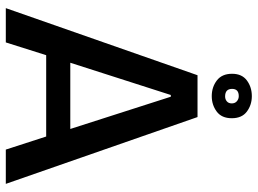

<svg xmlns="http://www.w3.org/2000/svg" viewBox="-133 -754 887 661"><g transform="rotate(90 310.5 -423.5)"><path d="M8 0 239 -660H383L613 0H495L450 -139H170L126 0ZM307 -568 196 -222H424L313 -568ZM311 -709Q280 -709 257 -726.5Q234 -744 234 -779Q234 -813 257 -830Q280 -847 311 -847Q341 -847 364 -830Q387 -813 387 -778Q387 -743 364 -726Q341 -709 311 -709ZM312 -755Q322 -755 329 -761Q336 -767 336 -778Q336 -789 328.5 -795.5Q321 -802 311 -802Q286 -802 286 -779Q286 -755 312 -755Z"/></g></svg>

Font: Bricolage Grotesque 96pt Medium
Style: Regular
Weight: 500
Designer: Mathieu Triay
Foundry: Atelier Triay
Version: Version 1.001; ttfautohint (v1.8.4.7-5d5b);gftools[0.9.33.de